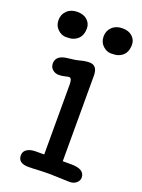

<svg xmlns="http://www.w3.org/2000/svg" viewBox="-134 -758 608 821"><g transform="rotate(20 170.0 -347.5)"><path d="M289.1 0 197.3 -2.9Q176.8 -2.9 166.5 -2.4L145 -1.5Q120.6 0 102.1 0Q54.7 0 54.7 -36.1Q54.7 -53.7 69.6 -63.5Q84.5 -73.2 109.4 -73.2H147.5V-391.6Q147.5 -420.9 134.8 -420.9Q128.9 -420.9 116.5 -417.5Q104 -414.1 88.6 -414.1Q73.2 -414.1 61 -424.3Q48.8 -434.6 48.8 -452.1Q48.8 -489.3 101.6 -494.6Q134.3 -497.6 155 -503.4Q175.8 -509.3 195.3 -509.3Q231.9 -509.3 231.9 -462.4V-73.2H270.5Q332 -73.2 332 -34.7Q332 -21 320.1 -10.5Q308.1 0 289.1 0ZM134.8 -642.1Q134.8 -594.7 94.7 -580.6Q83.5 -576.7 63 -576.7Q42.5 -576.7 25.4 -592.8Q8.3 -608.9 8.3 -634.8Q8.3 -660.6 26.1 -677.7Q43.9 -694.8 73 -694.8Q102.1 -694.8 118.4 -679.4Q134.8 -664.1 134.8 -642.1ZM339.8 -642.1Q339.8 -594.7 299.8 -580.6Q288.6 -576.7 268.1 -576.7Q247.6 -576.7 230.5 -592.8Q213.4 -608.9 213.4 -634.8Q213.4 -660.6 231.2 -677.7Q249 -694.8 278.1 -694.8Q307.1 -694.8 323.5 -679.4Q339.8 -664.1 339.8 -642.1Z"/></g></svg>

Font: Oldenburg
Style: Regular
Weight: 400
Designer: Nicole Fally
Foundry: Nicole Fally
Version: Version 1.001